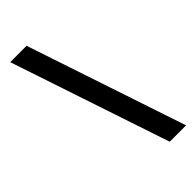

<svg xmlns="http://www.w3.org/2000/svg" viewBox="-276 -800 1012 1012"><g transform="rotate(-45 230.0 -294.5)"><path d="M456 151 158 -740H36L334 151Z"/></g></svg>

Font: IBM Plex Thai Looped
Style: Bold
Weight: 700
Designer: Mike Abbink, Paul van der Laan, Pieter van Rosmalen, Ben Mitchell, Mark Frömberg
Foundry: Bold Monday
Version: Version 1.0